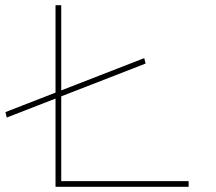

<svg xmlns="http://www.w3.org/2000/svg" viewBox="-20 -720 832 740"><path d="M6 -267 1 -288 536 -496 541 -475ZM194 0V-700H216V-22H707V0Z"/></svg>

Font: Lexend Zetta Thin
Style: Regular
Weight: 250
Version: Version 1.007